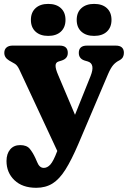

<svg xmlns="http://www.w3.org/2000/svg" viewBox="-20 -706 640 960"><path d="M265.5 51 266.5 49 76.5 -358.5Q66.5 -380 54 -387.2Q41.5 -394.5 25.5 -403.5Q1.5 -418 1.5 -441.5Q1.5 -459 12.5 -468.5Q23.5 -478 42.5 -478H278Q319 -478 319 -441.5Q319 -413.5 289 -403.5L273 -398.5Q258 -394 257.8 -377.8Q257.5 -361.5 271 -330.5L355 -132L433 -326Q457 -386.5 419.5 -398.5L402.5 -403.5Q374 -413 374 -441.5Q374 -478 415 -478H558.5Q599.5 -478 599.5 -441.5Q599.5 -430.5 594.8 -421Q590 -411.5 576.5 -404Q559 -395.5 546.2 -380.8Q533.5 -366 520.5 -336L371.5 14.5Q337.5 94 307.2 142Q277 190 242.5 211.5Q208 233 161 233Q92 233 52.2 195Q12.5 157 12.5 99Q12.5 63 30.8 41.2Q49 19.5 81 19.5Q113.5 19.5 128.8 38Q144 56.5 157 84.5L165.5 104Q177 133.5 199 133.5Q216.5 133.5 231.8 116.8Q247 100 265.5 51ZM221 -526.5Q181 -526.5 157.8 -547.8Q134.5 -569 134.5 -606.5Q134.5 -644 157.8 -665.2Q181 -686.5 221 -686.5Q261.5 -686.5 284.5 -665.2Q307.5 -644 307.5 -606.5Q307.5 -569.5 284.5 -548Q261.5 -526.5 221 -526.5ZM450.5 -526.5Q410.5 -526.5 387 -547.8Q363.5 -569 363.5 -606.5Q363.5 -644 387 -665.2Q410.5 -686.5 450.5 -686.5Q491.5 -686.5 514.5 -665.2Q537.5 -644 537.5 -606.5Q537.5 -569.5 514.5 -548Q491.5 -526.5 450.5 -526.5Z"/></svg>

Font: Fraunces 9pt SuperSoft
Style: Bold
Weight: 700
Version: Version 1.000;[b76b70a41]